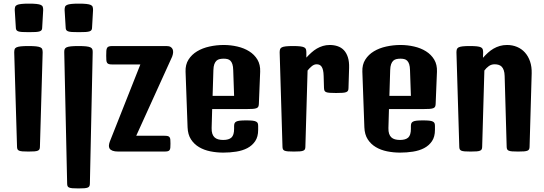

<svg xmlns="http://www.w3.org/2000/svg" viewBox="-20 -843 3027 1068"><path d="M141.1 -664.1Q117.2 -664.1 102.8 -665Q88.4 -666 80.8 -668.9Q73.2 -671.9 70.6 -677.2Q67.9 -682.6 67.9 -691.9L62 -787.1Q62 -797.4 64.2 -804.4Q66.4 -811.5 74.7 -815.4Q83 -819.3 98.9 -821Q114.7 -822.8 141.1 -822.8Q167.5 -822.8 183.3 -821Q199.2 -819.3 207.5 -815.4Q215.8 -811.5 218 -804.4Q220.2 -797.4 220.2 -787.1L214.8 -691.9Q214.8 -682.6 212.2 -677.2Q209.5 -671.9 201.7 -668.9Q193.8 -666 179.4 -665Q165 -664.1 141.1 -664.1ZM59.1 -551.3Q59.1 -561.5 61.3 -568.6Q63.5 -575.7 71.8 -579.6Q80.1 -583.5 95.9 -585.2Q111.8 -586.9 138.2 -586.9Q164.6 -586.9 180.4 -585.2Q196.3 -583.5 204.6 -579.6Q212.9 -575.7 215.1 -568.6Q217.3 -561.5 217.3 -551.3L202.1 -27.8Q202.1 -18.6 199.7 -13.2Q197.3 -7.8 190.4 -4.9Q183.6 -2 171.1 -1Q158.7 0 138.2 0Q117.7 0 105.2 -1Q92.8 -2 86.2 -4.9Q79.6 -7.8 77.1 -13.2Q74.7 -18.6 74.7 -27.8Z M337.4 -551.3Q336.9 -561.5 339.4 -568.6Q341.8 -575.7 350.1 -579.6Q358.4 -583.5 374.3 -585.2Q390.1 -586.9 416.5 -586.9Q442.9 -586.9 458.7 -585.2Q474.6 -583.5 482.9 -579.6Q491.2 -575.7 493.7 -568.6Q496.1 -561.5 495.6 -551.3L480 177.2Q480 186.5 477.5 191.9Q475.1 197.3 468.3 200.2Q461.4 203.1 449.2 204.1Q437 205.1 416.5 205.1Q396 205.1 383.5 204.1Q371.1 203.1 364.5 200.2Q357.9 197.3 355.7 191.9Q353.5 186.5 353.5 177.2ZM418.5 -664.1Q394.5 -664.1 380.1 -665Q365.7 -666 358.2 -668.9Q350.6 -671.9 347.9 -677.2Q345.2 -682.6 345.2 -691.9L339.4 -787.1Q339.4 -797.4 341.6 -804.4Q343.8 -811.5 352.1 -815.4Q360.4 -819.3 376.2 -821Q392.1 -822.8 418.5 -822.8Q444.8 -822.8 460.7 -821Q476.6 -819.3 484.9 -815.4Q493.2 -811.5 495.4 -804.4Q497.6 -797.4 497.6 -787.1L492.2 -691.9Q492.2 -682.6 489.5 -677.2Q486.8 -671.9 479 -668.9Q471.2 -666 456.8 -665Q442.4 -664.1 418.5 -664.1Z M760.7 -484.4H606Q593.3 -484.4 586.2 -486.3Q579.1 -488.3 575.7 -493.7Q572.3 -499 571.5 -508.5Q570.8 -518.1 570.8 -533.2Q570.8 -549.8 571.5 -560.3Q572.3 -570.8 575.7 -576.7Q579.1 -582.5 586.2 -584.7Q593.3 -586.9 606 -586.9H905.8Q920.4 -586.9 928.7 -582Q937 -577.1 940.4 -568.8Q943.8 -560.5 942.9 -550Q941.9 -539.6 937.5 -527.8L737.8 -87.9H893.1Q905.8 -87.9 912.8 -86.2Q919.9 -84.5 923.3 -79.6Q926.8 -74.7 927.5 -66.2Q928.2 -57.6 928.2 -43.9Q928.2 -30.3 927.5 -21.7Q926.8 -13.2 923.3 -8.3Q919.9 -3.4 912.8 -1.7Q905.8 0 893.1 0H638.2Q617.7 0 606 -4.6Q594.2 -9.3 589.6 -16.8Q585 -24.4 585.9 -34.7Q586.9 -44.9 591.3 -56.6Z M1012.2 -444.3Q1010.7 -483.4 1028.6 -511.5Q1046.4 -539.6 1076.4 -557.6Q1106.4 -575.7 1145.3 -584.2Q1184.1 -592.8 1224.6 -592.8Q1263.2 -592.8 1300.3 -584.2Q1337.4 -575.7 1366.2 -557.6Q1395 -539.6 1411.9 -511.5Q1428.7 -483.4 1427.2 -444.3L1419.9 -264.2Q1419.4 -254.9 1416.7 -249.5Q1414.1 -244.1 1406.7 -241.2Q1399.4 -238.3 1386 -237.3Q1372.6 -236.3 1350.6 -236.3H1160.2L1157.2 -130.9Q1156.7 -112.3 1160.9 -99.6Q1165 -86.9 1173.3 -79.1Q1181.6 -71.3 1193.8 -67.9Q1206.1 -64.5 1221.7 -64.5Q1252.9 -64.5 1267.6 -78.1Q1282.2 -91.8 1282.2 -126.5V-141.6Q1282.2 -150.9 1284.7 -157Q1287.1 -163.1 1294.2 -166.7Q1301.3 -170.4 1314.5 -171.9Q1327.6 -173.3 1349.6 -173.3Q1371.1 -173.3 1384.3 -171.9Q1397.5 -170.4 1404.5 -166.7Q1411.6 -163.1 1413.8 -157.2Q1416 -151.4 1416 -142.1V-120.6Q1416 -82 1399.4 -57.6Q1382.8 -33.2 1355.7 -19Q1328.6 -4.9 1293.7 0.5Q1258.8 5.9 1222.2 5.9Q1185.1 5.9 1149.9 -1.2Q1114.7 -8.3 1087.2 -24.7Q1059.6 -41 1042.2 -67.9Q1024.9 -94.7 1023.4 -134.8ZM1282.2 -309.6 1277.3 -452.6Q1276.9 -473.1 1272.7 -485.8Q1268.6 -498.5 1261.5 -505.4Q1254.4 -512.2 1244.9 -514.4Q1235.4 -516.6 1224.6 -516.6Q1212.4 -516.6 1202.1 -514.4Q1191.9 -512.2 1184.3 -505.4Q1176.8 -498.5 1172.1 -485.8Q1167.5 -473.1 1167 -452.6L1162.6 -309.6Z M1535.6 -551.3Q1535.6 -561.5 1537.8 -568.6Q1540 -575.7 1547.6 -579.6Q1555.2 -583.5 1570.1 -585.2Q1585 -586.9 1609.9 -586.9Q1634.8 -586.9 1649.4 -585.2Q1664.1 -583.5 1671.9 -579.6Q1679.7 -575.7 1681.9 -568.6Q1684.1 -561.5 1684.1 -551.3V-522.5Q1697.8 -537.6 1712.2 -550.5Q1726.6 -563.5 1742.4 -572.8Q1758.3 -582 1776.1 -587.4Q1793.9 -592.8 1814.5 -592.8Q1837.9 -592.8 1858.2 -585.9Q1878.4 -579.1 1892.8 -564Q1907.2 -548.8 1915 -524.7Q1922.9 -500.5 1921.9 -465.8L1918.5 -353.5Q1918.5 -344.2 1915.8 -338.9Q1913.1 -333.5 1905.8 -330.6Q1898.4 -327.6 1885 -326.7Q1871.6 -325.7 1849.6 -325.7Q1827.6 -325.7 1814.5 -326.7Q1801.3 -327.6 1794.2 -330.6Q1787.1 -333.5 1784.9 -338.9Q1782.7 -344.2 1782.2 -353.5L1780.3 -420.4Q1779.8 -439.5 1776.9 -452.1Q1773.9 -464.8 1768.8 -472.2Q1763.7 -479.5 1756.8 -482.4Q1750 -485.4 1741.2 -485.4Q1727.1 -485.4 1714.1 -474.6Q1701.2 -463.9 1690.9 -450.7L1678.7 -27.8Q1678.7 -18.6 1676.3 -13.2Q1673.8 -7.8 1667 -4.9Q1660.2 -2 1647.7 -1Q1635.3 0 1614.7 0Q1594.2 0 1581.8 -1Q1569.3 -2 1562.7 -4.9Q1556.2 -7.8 1553.7 -13.2Q1551.3 -18.6 1551.3 -27.8Z M1995.6 -444.3Q1994.1 -483.4 2012 -511.5Q2029.8 -539.6 2059.8 -557.6Q2089.8 -575.7 2128.7 -584.2Q2167.5 -592.8 2208 -592.8Q2246.6 -592.8 2283.7 -584.2Q2320.8 -575.7 2349.6 -557.6Q2378.4 -539.6 2395.3 -511.5Q2412.1 -483.4 2410.6 -444.3L2403.3 -264.2Q2402.8 -254.9 2400.1 -249.5Q2397.5 -244.1 2390.1 -241.2Q2382.8 -238.3 2369.4 -237.3Q2356 -236.3 2334 -236.3H2143.6L2140.6 -130.9Q2140.1 -112.3 2144.3 -99.6Q2148.4 -86.9 2156.7 -79.1Q2165 -71.3 2177.2 -67.9Q2189.5 -64.5 2205.1 -64.5Q2236.3 -64.5 2251 -78.1Q2265.6 -91.8 2265.6 -126.5V-141.6Q2265.6 -150.9 2268.1 -157Q2270.5 -163.1 2277.6 -166.7Q2284.7 -170.4 2297.9 -171.9Q2311 -173.3 2333 -173.3Q2354.5 -173.3 2367.7 -171.9Q2380.9 -170.4 2387.9 -166.7Q2395 -163.1 2397.2 -157.2Q2399.4 -151.4 2399.4 -142.1V-120.6Q2399.4 -82 2382.8 -57.6Q2366.2 -33.2 2339.1 -19Q2312 -4.9 2277.1 0.5Q2242.2 5.9 2205.6 5.9Q2168.5 5.9 2133.3 -1.2Q2098.1 -8.3 2070.6 -24.7Q2043 -41 2025.6 -67.9Q2008.3 -94.7 2006.8 -134.8ZM2265.6 -309.6 2260.7 -452.6Q2260.3 -473.1 2256.1 -485.8Q2252 -498.5 2244.9 -505.4Q2237.8 -512.2 2228.3 -514.4Q2218.8 -516.6 2208 -516.6Q2195.8 -516.6 2185.5 -514.4Q2175.3 -512.2 2167.7 -505.4Q2160.2 -498.5 2155.5 -485.8Q2150.9 -473.1 2150.4 -452.6L2146 -309.6Z M2519 -551.3Q2519 -561.5 2521.2 -568.6Q2523.4 -575.7 2531 -579.6Q2538.6 -583.5 2553.5 -585.2Q2568.4 -586.9 2593.3 -586.9Q2618.2 -586.9 2633.1 -585.2Q2647.9 -583.5 2655.5 -579.6Q2663.1 -575.7 2665.3 -568.6Q2667.5 -561.5 2667.5 -551.3L2666.5 -521.5Q2680.2 -537.1 2694.6 -550Q2709 -563 2725.3 -572.5Q2741.7 -582 2760.3 -587.4Q2778.8 -592.8 2800.8 -592.8Q2830.6 -592.8 2856.2 -582Q2881.8 -571.3 2900.1 -550.8Q2918.5 -530.3 2928.5 -501Q2938.5 -471.7 2937.5 -434.6L2925.8 -27.8Q2925.8 -18.6 2923.3 -13.2Q2920.9 -7.8 2914.1 -4.9Q2907.2 -2 2894.8 -1Q2882.3 0 2861.8 0Q2841.3 0 2828.9 -1Q2816.4 -2 2809.8 -4.9Q2803.2 -7.8 2800.8 -13.2Q2798.3 -18.6 2798.3 -27.8L2787.1 -420.4Q2786.6 -439.5 2782.2 -452.1Q2777.8 -464.8 2770.5 -472.2Q2763.2 -479.5 2753.2 -482.4Q2743.2 -485.4 2731.4 -485.4Q2712.9 -485.4 2698.7 -475.1Q2684.6 -464.8 2674.3 -450.7L2662.1 -27.8Q2662.1 -18.6 2659.7 -13.2Q2657.2 -7.8 2650.4 -4.9Q2643.6 -2 2631.1 -1Q2618.7 0 2598.1 0Q2577.6 0 2565.2 -1Q2552.7 -2 2546.1 -4.9Q2539.6 -7.8 2537.1 -13.2Q2534.7 -18.6 2534.7 -27.8Z"/></svg>

Font: Denk One
Style: Regular
Weight: 400
Designer: Irina Smirnova
Foundry: Irina Smirnova
Version: Version 1.002